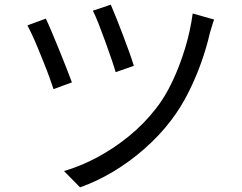

<svg xmlns="http://www.w3.org/2000/svg" viewBox="-20 -772 1040 825"><path d="M456 -752Q464 -734 478 -699Q492 -664 507.5 -623.5Q523 -583 536 -546.5Q549 -510 555 -489L477 -462Q471 -483 458.5 -519.5Q446 -556 431.5 -596Q417 -636 403 -671.5Q389 -707 379 -726ZM900 -688Q895 -675 890.5 -659Q886 -643 882 -631Q868 -569 844.5 -503Q821 -437 789 -373.5Q757 -310 716 -256Q665 -189 600.5 -132.5Q536 -76 465.5 -34Q395 8 324 33L255 -37Q327 -58 398 -96Q469 -134 533.5 -186.5Q598 -239 648 -303Q688 -353 720 -420.5Q752 -488 775 -563.5Q798 -639 808 -714ZM177 -692Q187 -671 202 -635.5Q217 -600 234 -558.5Q251 -517 265.5 -479.5Q280 -442 289 -418L210 -389Q204 -407 193.5 -436.5Q183 -466 169.5 -499.5Q156 -533 142.5 -566Q129 -599 117 -624.5Q105 -650 98 -663Z"/></svg>

Font: Noto Sans TC
Style: Regular
Weight: 400
Designer: Ryoko NISHIZUKA  (kana, bopomofo & ideographs); Paul D. Hunt (Latin, Greek & Cyrillic); Sandoll Communications , Soo-you
Foundry: Adobe
Version: Version 2.004-H2;hotconv 1.0.118;makeotfexe 2.5.65603